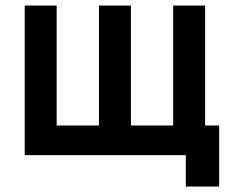

<svg xmlns="http://www.w3.org/2000/svg" viewBox="-20 -560 821 693"><path d="M650.7 113.3V0H69.2V-540H184.5V-107H337.2V-540H452.5V-107H605V-540H720.3V-107H771V113.3Z"/></svg>

Font: Hauora
Style: Regular
Weight: 400
Designer: Wayne Shih
Foundry: WCYS
Version: Version 1.001